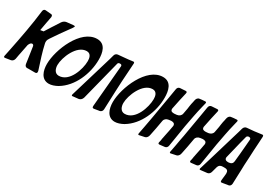

<svg xmlns="http://www.w3.org/2000/svg" viewBox="-3 -1521 3175 2291"><g transform="rotate(30 1584.0 -375.5)"><path d="M107 -17C128 -20 145 -37 150 -61C153 -80 157 -99 160 -117C162 -126 164 -136 166 -146C170 -166 175 -186 178 -207C183 -231 187 -254 191 -273C194 -281 199 -291 207 -302C215 -311 223 -315 231 -315C243 -315 251 -308 254 -293L279 -124C281 -112 283 -100 284 -89L287 -68C290 -46 304 -32 323 -32L332 -33H433C452 -33 457 -45 457 -55C457 -60 456 -66 455 -71L426 -162C409 -213 393 -265 379 -317L361 -392C359 -401 358 -407 358 -412C358 -422 359 -441 374 -461H373C424 -538 476 -613 531 -687C539 -698 547 -708 555 -720L554 -719C563 -732 568 -741 568 -747C568 -749 568 -752 556 -752H544L458 -743C435 -741 412 -725 399 -704C382 -678 365 -652 349 -626L337 -608C315 -574 292 -538 275 -510L232 -503L255 -630C255 -632 256 -635 257 -638C258 -644 260 -653 262 -666L269 -703C269 -720 267 -734 246 -734L232 -735C214 -737 195 -738 176 -740H165C151 -740 139 -728 137 -706C114 -512 77 -319 38 -127L18 -30C17 -24 16 -21 16 -20C16 -11 21 -6 28 -5L33 -6H36Z M1014 -546C1014 -642 991 -752 875 -752C652 -752 503 -390 503 -193C503 -104 534 1 639 1C674 1 715 -12 760 -37H759C923 -135 1014 -352 1014 -546ZM695 -141C638 -141 618 -197 618 -246C618 -348 703 -564 840 -564C901 -564 909 -503 909 -466C909 -354 840 -141 695 -141Z M1398 -712V-718C1398 -728 1393 -734 1386 -734C1384 -734 1382 -734 1379 -733L1367 -732C1338 -728 1308 -724 1279 -722L1181 -713C1161 -711 1145 -697 1140 -677L1125 -622L950 -36C948 -31 947 -27 947 -23C947 -17 950 -12 957 -12C959 -12 961 -12 963 -13L1040 -21C1062 -24 1082 -42 1089 -67V-66C1135 -249 1182 -432 1228 -614C1231 -627 1241 -633 1256 -633H1259C1275 -633 1283 -626 1283 -611L1233 -38V-32C1233 -14 1238 -10 1255 -10L1315 -20C1320 -21 1325 -22 1329 -22C1350 -26 1364 -43 1365 -66C1368 -150 1371 -236 1375 -320L1382 -465Z M1922 -546C1922 -642 1899 -752 1783 -752C1560 -752 1411 -390 1411 -193C1411 -104 1442 1 1547 1C1582 1 1623 -12 1668 -37H1667C1831 -135 1922 -352 1922 -546ZM1603 -141C1546 -141 1526 -197 1526 -246C1526 -348 1611 -564 1748 -564C1809 -564 1817 -503 1817 -466C1817 -354 1748 -141 1603 -141Z M1953 -22C1971 -26 1987 -44 1993 -67L1992 -66L1995 -77C2002 -112 2009 -146 2016 -181L2036 -293V-292C2040 -319 2063 -339 2095 -343L2127 -347C2156 -347 2179 -341 2179 -308C2179 -303 2178 -298 2177 -294V-296C2170 -253 2161 -211 2152 -168C2150 -156 2147 -145 2145 -133C2144 -126 2143 -118 2140 -110C2140 -105 2139 -99 2138 -94C2137 -87 2135 -79 2134 -71L2129 -53C2129 -51 2129 -48 2129 -44C2129 -33 2137 -31 2146 -31C2170 -34 2194 -36 2217 -39C2236 -41 2251 -57 2254 -78C2269 -177 2285 -276 2302 -374C2320 -470 2340 -582 2363 -673L2376 -727C2378 -731 2378 -733 2378 -735C2378 -747 2376 -751 2363 -751L2320 -748C2310 -747 2298 -745 2289 -744C2264 -742 2250 -720 2246 -697L2243 -683C2243 -681 2243 -678 2242 -676C2236 -653 2231 -629 2228 -606C2227 -594 2225 -580 2223 -569L2209 -494C2204 -465 2180 -446 2149 -442L2115 -439C2086 -439 2064 -443 2064 -476C2064 -481 2065 -486 2066 -490V-488C2074 -529 2083 -569 2091 -609L2116 -719C2117 -723 2117 -726 2117 -729C2117 -740 2108 -743 2099 -743L2022 -738C2003 -736 1989 -722 1986 -700L1967 -587C1949 -485 1932 -386 1912 -267C1902 -219 1894 -173 1886 -125L1867 -26C1866 -25 1866 -22 1866 -18C1866 -10 1869 -6 1874 -6C1877 -6 1879 -7 1881 -7Z M2388 -22C2406 -26 2422 -44 2428 -67L2427 -66L2430 -77C2437 -112 2444 -146 2451 -181L2471 -293V-292C2475 -319 2498 -339 2530 -343L2562 -347C2591 -347 2614 -341 2614 -308C2614 -303 2613 -298 2612 -294V-296C2605 -253 2596 -211 2587 -168C2585 -156 2582 -145 2580 -133C2579 -126 2578 -118 2575 -110C2575 -105 2574 -99 2573 -94C2572 -87 2570 -79 2569 -71L2564 -53C2564 -51 2564 -48 2564 -44C2564 -33 2572 -31 2581 -31C2605 -34 2629 -36 2652 -39C2671 -41 2686 -57 2689 -78C2704 -177 2720 -276 2737 -374C2755 -470 2775 -582 2798 -673L2811 -727C2813 -731 2813 -733 2813 -735C2813 -747 2811 -751 2798 -751L2755 -748C2745 -747 2733 -745 2724 -744C2699 -742 2685 -720 2681 -697L2678 -683C2678 -681 2678 -678 2677 -676C2671 -653 2666 -629 2663 -606C2662 -594 2660 -580 2658 -569L2644 -494C2639 -465 2615 -446 2584 -442L2550 -439C2521 -439 2499 -443 2499 -476C2499 -481 2500 -486 2501 -490V-488C2509 -529 2518 -569 2526 -609L2551 -719C2552 -723 2552 -726 2552 -729C2552 -740 2543 -743 2534 -743L2457 -738C2438 -736 2424 -722 2421 -700L2402 -587C2384 -485 2367 -386 2347 -267C2337 -219 2329 -173 2321 -125L2302 -26C2301 -25 2301 -22 2301 -18C2301 -10 2304 -6 2309 -6C2312 -6 2314 -7 2316 -7Z M3029 -11C3042 -13 3053 -15 3065 -17C3072 -19 3081 -20 3088 -21L3105 -23C3123 -26 3135 -42 3137 -62C3138 -99 3139 -138 3141 -175C3142 -202 3143 -227 3144 -252L3146 -326C3148 -361 3150 -397 3152 -432C3155 -501 3158 -571 3163 -638L3168 -724C3168 -738 3166 -748 3155 -749L3150 -748H3147C3115 -743 3082 -739 3049 -735L2948 -726C2929 -724 2912 -710 2906 -688C2901 -670 2896 -653 2891 -635L2885 -615C2852 -500 2809 -356 2781 -265L2711 -32C2709 -29 2709 -27 2709 -26C2709 -24 2709 -23 2709 -21C2709 -15 2712 -12 2716 -12L2720 -13H2724L2742 -15C2753 -16 2764 -18 2776 -19C2784 -20 2793 -21 2802 -22L2811 -23C2830 -25 2848 -41 2853 -63L2874 -139C2882 -167 2902 -181 2935 -181H2961C2999 -181 3010 -162 3010 -133L3009 -114L3000 -33C3000 -19 3002 -9 3012 -9L3017 -10H3019L3018 -9L3022 -10H3019ZM3046 -537C3042 -496 3039 -457 3036 -421C3033 -389 3030 -360 3027 -331L3025 -308C3022 -278 3004 -262 2971 -259H2955C2925 -259 2914 -275 2914 -295C2914 -297 2915 -302 2917 -309C2936 -386 2955 -464 2974 -542L2996 -626C2999 -636 3008 -642 3023 -646C3043 -646 3053 -638 3053 -623Z"/></g></svg>

Font: Bangerz
Style: Regular
Weight: 400
Designer: vernon adams
Foundry: Vernon Adams
Version: Version 2.10;December 28, 2023;FontCreator 13.0.0.2683 64-bi